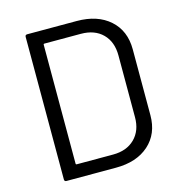

<svg xmlns="http://www.w3.org/2000/svg" viewBox="-105 -793 827 885"><g transform="rotate(-15 309.0 -350.0)"><path d="M94 -10V-690Q94 -700 104 -700H340Q439 -700 497.5 -648Q556 -596 556 -507V-193Q556 -104 497.5 -52Q439 0 340 0H104Q94 0 94 -10ZM169 -62H343Q408 -62 446.5 -100Q485 -138 485 -202V-497Q485 -562 447 -600Q409 -638 343 -638H169Q165 -638 165 -634V-66Q165 -62 169 -62Z"/></g></svg>

Font: Amber EN
Style: Regular
Weight: 400
Designer: Jeremy Tribby
Foundry: Tribby Type Co.
Version: Version 1.403 November 24, 2021